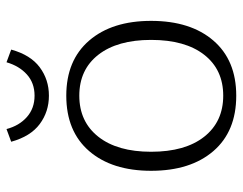

<svg xmlns="http://www.w3.org/2000/svg" viewBox="-96 -620 728 575"><g transform="rotate(-90 267.5 -333.0)"><path d="M130 -663 168 -677Q178 -639 204 -616Q230 -593 268 -593Q306 -593 331.5 -616Q357 -639 368 -677L406 -663Q390 -605 353 -577.5Q316 -550 268 -550Q220 -550 183 -577.5Q146 -605 130 -663ZM43 -244Q43 -361 102 -429.5Q161 -498 268 -498Q374 -498 433 -429.5Q492 -361 492 -244Q492 -126 433 -57.5Q374 11 268 11Q161 11 102 -57.5Q43 -126 43 -244ZM435 -244Q435 -345 390.5 -402Q346 -459 268 -459Q190 -459 145 -402Q100 -345 100 -244Q100 -142 145 -85Q190 -28 268 -28Q346 -28 390.5 -85Q435 -142 435 -244Z"/></g></svg>

Font: Maitree Light
Style: Regular
Weight: 300
Designer: CadsonDemak Team
Foundry: CadsonDemak
Version: Version 1.001